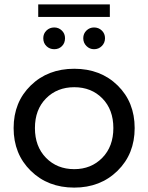

<svg xmlns="http://www.w3.org/2000/svg" viewBox="-20 -848 675 874"><path d="M154 -771V-828H480V-771ZM177 -674Q177 -695 191.5 -709Q206 -723 227 -723Q247 -723 261.5 -709Q276 -695 276 -674Q276 -652 262 -638Q248 -624 227 -624Q206 -624 191.5 -638Q177 -652 177 -674ZM408 -624Q388 -624 373.5 -638.5Q359 -653 359 -674Q359 -695 373.5 -709Q388 -723 408 -723Q429 -723 443.5 -709Q458 -695 458 -674Q458 -653 443.5 -638.5Q429 -624 408 -624ZM318 6Q198 6 120 -70.5Q42 -147 42 -265Q42 -383 120 -459Q198 -535 318 -535Q438 -535 515.5 -459Q593 -383 593 -265Q593 -147 515 -70.5Q437 6 318 6ZM318 -78Q395 -78 445.5 -129.5Q496 -181 496 -265Q496 -349 446 -400Q396 -451 318 -451Q240 -451 189.5 -400Q139 -349 139 -265Q139 -181 189.5 -129.5Q240 -78 318 -78Z"/></svg>

Font: Montserrat
Style: Regular
Weight: 500
Designer: Julieta Ulanovsky
Foundry: Julieta Ulanovsky
Version: Version 7.200;PS 007.200;hotconv 1.0.88;makeotf.lib2.5.64775